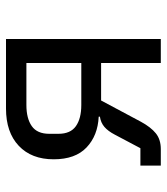

<svg xmlns="http://www.w3.org/2000/svg" viewBox="22 -578 556 640"><g transform="rotate(-90 300.0 -258.0)"><path d="M68 -68H126L171 -153Q183 -176 197 -188Q211 -200 231 -203V-207Q168 -210 128.5 -247.5Q89 -285 89 -357Q89 -431 134 -473.5Q179 -516 258 -516H490V0H410V-199H285L214 -66Q196 -33 175.5 -16.5Q155 0 123 0H68ZM410 -448H270Q225 -448 199.5 -430Q174 -412 174 -372V-341Q174 -301 199.5 -283Q225 -265 270 -265H410Z"/></g></svg>

Font: IBM Plex Mono
Style: Regular
Weight: 400
Monospace: yes
Designer: Mike Abbink, Paul van der Laan, Pieter van Rosmalen
Foundry: Bold Monday
Version: Version 2.3